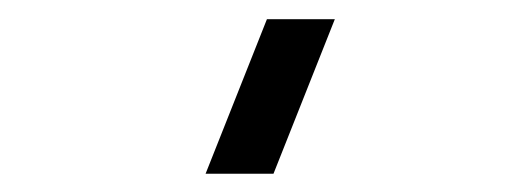

<svg xmlns="http://www.w3.org/2000/svg" viewBox="-20 -988 546 205"><path d="M272 -802.5H199.5L265 -967.5H337.5Z"/></svg>

Font: Manrope ExtraLight Medium
Style: Regular
Weight: 500
Version: Version 4.504